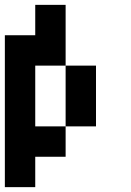

<svg xmlns="http://www.w3.org/2000/svg" viewBox="-20 -645 540 790"><path d="M250 -125V0H125V125H0V-500H125V-625H250V-375H125V-125ZM375 -125H250V-375H375Z"/></svg>

Font: Tiny5
Style: Regular
Weight: 400
Designer: Stefan Schmidt
Foundry: Made with Bits'n'Picas by Kreative Software
Version: Version 1.002; ttfautohint (v1.8.4.7-5d5b)